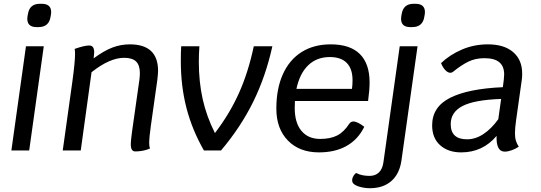

<svg xmlns="http://www.w3.org/2000/svg" viewBox="-20 -794 2853 1013"><path d="M117 -550H211L134 0H40ZM124 -695Q124 -703 125 -707L127 -718Q135 -774 190 -774H200Q250 -774 250 -730Q250 -722 249 -718L247 -707Q239 -651 183 -651H173Q124 -651 124 -695Z M814 -420Q814 -406 810 -372L776 -131Q767 -65 767 -43Q767 -23 771 -10Q734 5 694 5Q682 5 676 -4Q670 -13 670 -35Q670 -51 677 -102L715 -370Q718 -391 718 -408Q718 -450 698 -469.5Q678 -489 635 -489Q559 -489 463 -413L406 0H311L362 -365Q376 -468 376 -509Q376 -524 374 -536Q425 -554 451 -554Q477 -554 477 -518Q477 -512 475 -496L474 -486Q528 -526 572.5 -543Q617 -560 665 -560Q814 -560 814 -420Z M1417 -550Q1382 -391 1316 -257Q1250 -123 1146 0H1056Q994 -108 964 -223.5Q934 -339 934 -472Q934 -523 936 -550H1032Q1029 -508 1029 -469Q1029 -362 1049.5 -270.5Q1070 -179 1114 -92Q1192 -194 1241 -303.5Q1290 -413 1319 -550Z M1536 -261Q1535 -249 1535 -224Q1535 -146 1570.5 -103.5Q1606 -61 1669 -61Q1723 -61 1758.5 -79Q1794 -97 1822 -140Q1831 -153 1844 -153Q1866 -153 1902 -125Q1869 -58 1808.5 -24Q1748 10 1663 10Q1560 10 1499 -52.5Q1438 -115 1438 -221Q1438 -326 1472.5 -402.5Q1507 -479 1571.5 -519.5Q1636 -560 1725 -560Q1827 -560 1878.5 -509Q1930 -458 1930 -359Q1930 -319 1922 -261ZM1544 -325H1837Q1840 -346 1840 -371Q1840 -431 1809.5 -462Q1779 -493 1720 -493Q1651 -493 1606 -449.5Q1561 -406 1544 -325Z M1844 174Q1838 167 1838 157Q1838 145 1846 132.5Q1854 120 1860 119Q1888 134 1930 134Q1960 134 1979 116Q1998 98 2003 62L2089 -550H2183L2098 53Q2088 123 2045 161Q2002 199 1931 199Q1905 199 1879.5 192Q1854 185 1844 174ZM2096 -695Q2096 -703 2097 -707L2099 -718Q2107 -774 2162 -774H2172Q2222 -774 2222 -730Q2222 -722 2221 -718L2219 -707Q2211 -651 2155 -651H2145Q2096 -651 2096 -695Z M2703 -160Q2697 -118 2697 -92Q2697 -68 2702 -51.5Q2707 -35 2717 -20Q2701 -9 2680.5 -1.5Q2660 6 2643 6Q2597 6 2600 -77Q2527 10 2413 10Q2345 10 2302.5 -27.5Q2260 -65 2260 -133Q2260 -230 2355 -278Q2450 -326 2633 -334L2638 -373Q2640 -393 2640 -401Q2640 -444 2614.5 -465.5Q2589 -487 2536 -487Q2488 -487 2450.5 -468.5Q2413 -450 2370 -415Q2364 -410 2356 -410Q2343 -410 2329.5 -424Q2316 -438 2307 -461Q2353 -505 2417 -532.5Q2481 -560 2554 -560Q2640 -560 2687.5 -519Q2735 -478 2735 -406Q2735 -384 2733 -373ZM2609 -165 2624 -272Q2482 -267 2420 -234.5Q2358 -202 2358 -139Q2358 -59 2444 -59Q2489 -59 2531 -87Q2573 -115 2609 -165Z"/></svg>

Font: Krub Medium
Style: Italic
Weight: 500
Italic angle: -8°
Designer: Ekaluck Peanpanawate
Foundry: Cadson Demak Co.,Ltd.
Version: Version 1.000; ttfautohint (v1.6)